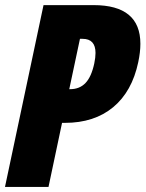

<svg xmlns="http://www.w3.org/2000/svg" viewBox="-23 -734 572 754"><path d="M344.7 -713.9Q528.3 -713.9 528.3 -562Q528.3 -529.3 520 -490.2Q495.6 -374.5 421.4 -313Q347.2 -251.5 231.9 -251.5H220.7L167.5 0H-3.4L147.9 -713.9ZM352.1 -525.9Q352.1 -581.5 301.3 -581.5H291L249 -383.8H252.4Q289.6 -383.8 312.7 -408Q335.9 -432.1 347.2 -484.9Q352.1 -508.3 352.1 -525.9Z"/></svg>

Font: Open Sans Hebrew Condensed Extra Bold
Style: Italic
Weight: 800
Width: 3
Italic angle: -12°
Foundry: Ascender Corporation, Yanek Iontef
Version: Version 2.001;PS 002.001;hotconv 1.0.70;makeotf.lib2.5.58329